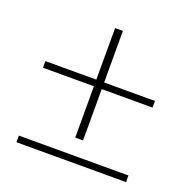

<svg xmlns="http://www.w3.org/2000/svg" viewBox="-111 -715 820 825"><g transform="rotate(20 298.5 -303.0)"><path d="M546.9 -370.1V-339.8H314.5V-105H278.8V-339.8H45.9V-370.1H278.8V-606H314.5V-370.1ZM48.3 0V-30.3H549.3V0Z"/></g></svg>

Font: SVN-Playfair Display
Style: Bold
Weight: 700
Designer: Claus Eggers Sørensen
Foundry: Claus Eggers Sørensen
Version: Version 1.004;PS 001.004;hotconv 1.0.70;makeotf.lib2.5.58329